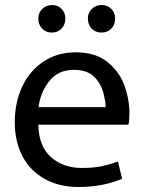

<svg xmlns="http://www.w3.org/2000/svg" viewBox="-20 -708 575 767"><path d="M186 -578Q163 -578 148 -594Q133 -610 133 -634Q133 -657 149 -672.5Q165 -688 189 -688Q211 -688 226 -672.5Q241 -657 241 -634Q241 -610 226 -594Q211 -578 188 -578ZM385 -578Q361 -578 346 -594Q331 -610 331 -634Q331 -657 347 -672.5Q363 -688 386 -688Q409 -688 424.5 -672.5Q440 -657 440 -634Q440 -610 425 -594Q410 -578 386 -578ZM133 -210Q135 -123 184 -80Q233 -37 307 -37Q353 -37 386 -44Q419 -51 451 -63L468 6Q391 39 294 39Q216 39 158 6.5Q100 -26 69.5 -84.5Q39 -143 39 -220Q39 -298 68.5 -361.5Q98 -425 153.5 -462Q209 -499 283 -499Q361 -499 409 -460.5Q457 -422 477 -366.5Q497 -311 497 -255Q497 -225 493 -210ZM402 -281Q402 -302 397 -318Q390 -364 361 -396.5Q332 -429 276 -429Q212 -429 176.5 -383.5Q141 -338 134 -280H402Z"/></svg>

Font: LINE Seed Sans KR Regular
Style: Regular
Weight: 400
Designer: LINE VX Design & Sandoll Inc & Dalton Maag Ltd
Foundry: Sandoll Inc.
Version: Version 1.000